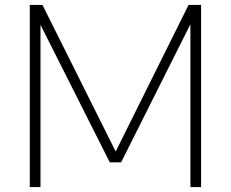

<svg xmlns="http://www.w3.org/2000/svg" viewBox="-20 -760 938 780"><path d="M746 -740H797V0H753.5V-661.5L472 -100.5H426L144.5 -659V0H101V-740H152.5L450 -144.5Z"/></svg>

Font: Encode Sans Semi Expanded ExLight
Style: Regular
Weight: 275
Width: 6
Designer: Multiple Designers
Foundry: Impallari Type
Version: Version 2.000